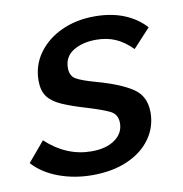

<svg xmlns="http://www.w3.org/2000/svg" viewBox="-91 -595 635 667"><g transform="rotate(-10 226.0 -261.0)"><path d="M183 10Q120 10 64.5 -10.5Q9 -31 -25 -69L34 -139Q106 -72 195 -72Q246 -72 277 -94Q308 -116 308 -152Q308 -183 282 -195.5Q256 -208 203 -224Q152 -239 119 -253.5Q86 -268 70.5 -289Q55 -310 55 -345Q55 -399 85.5 -441.5Q116 -484 168 -508Q220 -532 285 -532Q343 -532 388 -514Q433 -496 464 -462L403 -396Q374 -425 344 -438Q314 -451 276 -451Q228 -451 195.5 -431Q163 -411 163 -371Q163 -343 183 -331.5Q203 -320 254 -306Q336 -283 377.5 -255Q419 -227 419 -170Q419 -119 390 -78Q361 -37 308 -13.5Q255 10 183 10Z"/></g></svg>

Font: Raleway SemiBold
Style: Italic
Weight: 600
Italic angle: -12°
Designer: Matt McInerney, Pablo Impallari, Rodrigo Fuenzalida
Foundry: Matt McInerney, Pablo Impallari, Rodrigo Fuenzalida
Version: Version 4.026